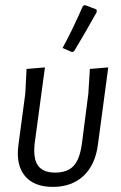

<svg xmlns="http://www.w3.org/2000/svg" viewBox="-20 -726 473 752"><path d="M305 -703 313 -706 358 -689 359 -679Q321 -610 270 -525L262 -522L225 -538Q261 -603 305 -703ZM52 -157 79 -359 84 -456 156 -462 116 -166Q109 -106 128.5 -78Q148 -50 196 -50Q244 -50 268.5 -76.5Q293 -103 301 -165L326 -359L332 -456L404 -462L364 -163Q354 -81 307.5 -37.5Q261 6 187 6Q113 6 77.5 -37Q42 -80 52 -157Z"/></svg>

Font: Alegreya Sans
Style: Italic
Weight: 400
Italic angle: -7°
Designer: Juan Pablo del Peral
Foundry: Huerta Tipografica
Version: Version 2.007